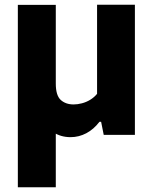

<svg xmlns="http://www.w3.org/2000/svg" viewBox="-20 -567 646 807"><path d="M276.5 9.5Q235 9.5 203.2 -11.8Q171.5 -33 153.5 -80Q135.5 -127 135.5 -204.5V-315.5H214.5V-215.5Q214.5 -166 235.2 -147Q256 -128 289.5 -128Q306 -128 324.2 -132.8Q342.5 -137.5 359 -147.5Q375.5 -157.5 388 -172.5V-547H547V0H416L405 -55H398Q374 -23.5 342.8 -7Q311.5 9.5 276.5 9.5ZM55 220V-546.5H214.5V220Z"/></svg>

Font: Encode Sans Condensed Thin
Style: Bold
Weight: 700
Version: Version 3.002